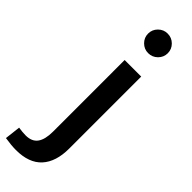

<svg xmlns="http://www.w3.org/2000/svg" viewBox="-425 -834 1082 1082"><g transform="rotate(45 115.5 -293.5)"><path d="M75 -750Q75 -782 98 -805Q121 -828 153 -828Q186 -828 209 -805Q232 -782 232 -750Q232 -718 209 -695Q186 -672 153 -672Q121 -672 98 -695Q75 -718 75 -750ZM-75 233 -64 139Q-31 144 -7 144Q42 144 64.5 113Q87 82 87 20V-551H219V22Q219 128 167.5 184.5Q116 241 12 241Q-24 241 -75 233Z"/></g></svg>

Font: MartelSansBold
Style: Bold
Weight: 700
Designer: Dan Reynolds and Mathieu Réguer
Foundry: Dan Reynolds and Mathieu Réguer
Version: Version 1.002; ttfautohint (v1.1) -l 5 -r 5 -G 72 -x 0 -D la